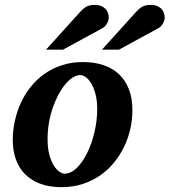

<svg xmlns="http://www.w3.org/2000/svg" viewBox="-20 -754 694 786"><path d="M377.9 -307.1Q377.9 -343.8 370.6 -370.1Q363.3 -396.5 352.8 -413.6Q342.3 -430.7 330.3 -438.7Q318.4 -446.8 309.1 -446.8Q293.9 -446.8 278.1 -436.8Q262.2 -426.8 247.3 -408.9Q232.4 -391.1 219.2 -366.5Q206.1 -341.8 196 -312.7Q186 -283.7 180.4 -251.2Q174.8 -218.8 174.8 -185.1Q174.8 -146.5 182.4 -119.4Q189.9 -92.3 200.9 -75.4Q211.9 -58.6 223.6 -50.8Q235.4 -43 244.1 -43Q270.5 -43 294.7 -66.9Q318.8 -90.8 337.4 -128.9Q356 -167 366.9 -213.9Q377.9 -260.7 377.9 -307.1ZM522 -303.2Q522 -263.7 513.2 -225.1Q504.4 -186.5 487.3 -151.6Q470.2 -116.7 445.3 -86.7Q420.4 -56.6 388.2 -34.7Q356 -12.7 316.7 -0.2Q277.3 12.2 231.9 12.2Q180.7 12.2 143.1 -2.4Q105.5 -17.1 80.8 -42.7Q56.2 -68.4 44.2 -103.8Q32.2 -139.2 32.2 -181.2Q32.2 -220.2 40.8 -259Q49.3 -297.9 65.7 -333.5Q82 -369.1 106.4 -399.4Q130.9 -429.7 162.8 -452.1Q194.8 -474.6 234.1 -487.3Q273.4 -500 319.8 -500Q365.7 -500 403.1 -487.5Q440.4 -475.1 466.8 -450.4Q493.2 -425.8 507.6 -388.9Q522 -352.1 522 -303.2ZM425.3 -681.2Q425.3 -676.3 423.3 -670.2Q421.4 -664.1 418.2 -658.2Q415 -652.3 410.4 -647.2Q405.8 -642.1 400.4 -639.2L238.3 -550.8H168.5L305.2 -702.1Q313.5 -711.4 320.6 -717.5Q327.6 -723.6 335 -727.3Q342.3 -731 350.1 -732.4Q357.9 -733.9 368.2 -733.9Q384.3 -733.9 395.3 -729Q406.2 -724.1 412.8 -716.6Q419.4 -709 422.4 -699.5Q425.3 -689.9 425.3 -681.2ZM654.3 -681.2Q654.3 -676.3 652.3 -670.2Q650.4 -664.1 647.2 -658.2Q644 -652.3 639.4 -647.2Q634.8 -642.1 629.4 -639.2L467.3 -550.8H397.5L534.2 -702.1Q542.5 -711.4 549.6 -717.5Q556.6 -723.6 564 -727.3Q571.3 -731 579.1 -732.4Q586.9 -733.9 597.2 -733.9Q613.3 -733.9 624.3 -729Q635.3 -724.1 641.8 -716.6Q648.4 -709 651.4 -699.5Q654.3 -689.9 654.3 -681.2Z"/></svg>

Font: Charis SIL
Style: Bold Italic
Weight: 700
Italic angle: -11°
Foundry: SIL International
Version: Version 4.112